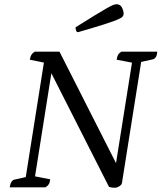

<svg xmlns="http://www.w3.org/2000/svg" viewBox="-20 -885 763 907"><path d="M522 2Q513 2 506.5 0.5Q500 -1 495 -2L215 -554L226 -560L142 -30L140 -53L217 -38Q216 -24 211 -15.5Q206 -7 195 0H26Q28 -16 33.5 -25Q39 -34 46 -36L113 -51L98 -25L190 -606L199 -587L121 -603Q123 -617 128 -625.5Q133 -634 144 -641H261L547 -77L521 -70L607 -611L609 -588L531 -603Q533 -617 537.5 -625.5Q542 -634 554 -641H723Q722 -625 716.5 -616Q711 -607 703 -605L636 -590L650 -612L556 -20Q555 -14 549 -9Q543 -4 535.5 -1Q528 2 522 2ZM349 -733Q342 -733 339.5 -740.5Q337 -748 337 -756Q392 -791 427 -812Q462 -833 482.5 -845Q503 -857 513.5 -861Q524 -865 530 -865Q548 -865 556 -849.5Q564 -834 564 -820Q564 -813 559.5 -807Q555 -801 535.5 -792.5Q516 -784 472 -770Q428 -756 349 -733Z"/></svg>

Font: Petrona
Style: Italic
Weight: 400
Italic angle: -9°
Designer: Ringo R. Seeber
Foundry: Ringo R. Seeber
Version: Version 2.001; ttfautohint (v1.8.3)